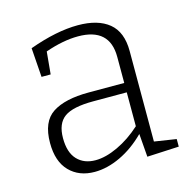

<svg xmlns="http://www.w3.org/2000/svg" viewBox="-85 -618 711 711"><g transform="rotate(-15 270.0 -262.5)"><path d="M434 -44 518 -31V-2L396 4L389 -85Q344 -40 293 -16Q242 8 194 8Q134 8 97.5 -29.5Q61 -67 61 -138Q61 -220 109 -251Q157 -282 247 -282H384V-382Q384 -493 263 -493Q206 -493 137 -469L129 -383H94L86 -495Q191 -533 273 -533Q350 -533 392 -498.5Q434 -464 434 -391ZM208 -33Q247 -33 294 -55Q341 -77 384 -116V-246H255Q177 -246 144.5 -222.5Q112 -199 112 -143Q112 -88 138 -60.5Q164 -33 208 -33Z"/></g></svg>

Font: Bitter Pro Light
Style: Regular
Weight: 300
Designer: Sol Matas, and Bitter project Authors
Foundry: Sol Matas
Version: Version 1.010